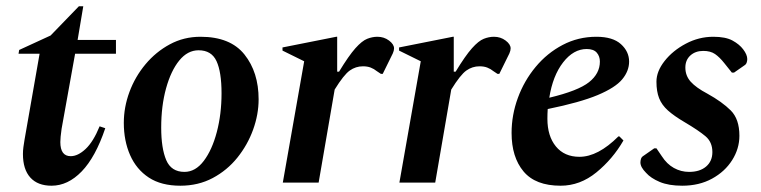

<svg xmlns="http://www.w3.org/2000/svg" viewBox="-20 -581 2422 611"><path d="M144 10Q100 10 76.5 -16Q53 -42 53 -91Q53 -102 54.5 -113Q56 -124 58 -136L106 -410H39L41 -422L141 -468L231 -561H245L227 -454H349V-410H219L176 -171Q172 -143 172 -129Q172 -84 205 -84Q228 -84 252.5 -107Q277 -130 297 -179L315 -173Q284 -81 240 -35.5Q196 10 144 10Z M554 10Q493 10 453.5 -16Q414 -42 394 -87.5Q374 -133 374 -190Q374 -240 392 -288.5Q410 -337 443 -376.5Q476 -416 520.5 -440Q565 -464 618 -464Q713 -464 758 -407.5Q803 -351 803 -265Q803 -217 785.5 -168.5Q768 -120 735.5 -79.5Q703 -39 657 -14.5Q611 10 554 10ZM567 -34Q602 -34 628.5 -69Q655 -104 670 -161Q685 -218 685 -284Q685 -352 669 -386.5Q653 -421 612 -421Q577 -421 550.5 -388.5Q524 -356 508.5 -300Q493 -244 493 -175Q493 -109 509 -71.5Q525 -34 567 -34Z M880 0 948 -386 879 -420V-430L1050 -464H1053V-353H1059Q1090 -404 1111 -427.5Q1132 -451 1148.5 -457.5Q1165 -464 1181 -464Q1202 -464 1218 -452Q1234 -440 1234 -427Q1234 -420 1230 -411L1198 -346H1192L1180 -354Q1170 -362 1159.5 -366Q1149 -370 1135 -370Q1112 -370 1093 -356.5Q1074 -343 1045 -296L994 0Z M1251 0 1319 -386 1250 -420V-430L1421 -464H1424V-353H1430Q1461 -404 1482 -427.5Q1503 -451 1519.5 -457.5Q1536 -464 1552 -464Q1573 -464 1589 -452Q1605 -440 1605 -427Q1605 -420 1601 -411L1569 -346H1563L1551 -354Q1541 -362 1530.5 -366Q1520 -370 1506 -370Q1483 -370 1464 -356.5Q1445 -343 1416 -296L1365 0Z M1764 10Q1684 10 1646 -35.5Q1608 -81 1608 -158Q1608 -215 1628 -269.5Q1648 -324 1684.5 -368Q1721 -412 1770.5 -438Q1820 -464 1878 -464Q1930 -464 1956 -440.5Q1982 -417 1982 -385Q1982 -355 1960 -328.5Q1938 -302 1882 -278.5Q1826 -255 1723 -234Q1722 -219 1722 -203Q1722 -148 1749 -115Q1776 -82 1824 -82Q1883 -82 1948 -147H1951L1964 -134Q1930 -75 1878 -32.5Q1826 10 1764 10ZM1847 -425Q1805 -425 1772 -382.5Q1739 -340 1728 -270Q1820 -292 1854.5 -319.5Q1889 -347 1889 -385Q1889 -402 1879 -413.5Q1869 -425 1847 -425Z M2151 10Q2108 10 2079.5 -2Q2051 -14 2036 -31Q2018 -49 2018 -64Q2018 -70 2020 -76Q2022 -82 2029 -86L2062 -109H2069L2086 -84Q2102 -59 2124.5 -46.5Q2147 -34 2173 -34Q2207 -34 2227 -51Q2247 -68 2247 -97Q2247 -129 2225 -147.5Q2203 -166 2159 -192Q2125 -212 2105.5 -229.5Q2086 -247 2077.5 -268.5Q2069 -290 2069 -321Q2069 -354 2095 -387Q2121 -420 2162.5 -442Q2204 -464 2250 -464Q2289 -464 2311 -452Q2333 -440 2345 -424Q2358 -407 2358 -393Q2358 -387 2356 -381.5Q2354 -376 2349 -373L2316 -350H2309L2285 -380Q2270 -399 2255.5 -409Q2241 -419 2218 -419Q2193 -419 2177 -404.5Q2161 -390 2161 -366Q2161 -340 2178 -321Q2195 -302 2231 -283Q2278 -257 2305.5 -229.5Q2333 -202 2333 -149Q2333 -108 2310 -71.5Q2287 -35 2246 -12.5Q2205 10 2151 10Z"/></svg>

Font: Spectral SemiBold
Style: Italic
Weight: 600
Italic angle: -10°
Designer: Jean-Baptiste Levee
Foundry: Production Type
Version: Version 2.001